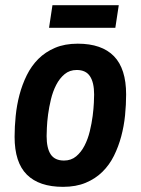

<svg xmlns="http://www.w3.org/2000/svg" viewBox="-20 -706 541 738"><path d="M36.1 -180.2Q36.1 -218.8 40.3 -260.3Q44.4 -301.8 54.9 -341.6Q65.4 -381.3 83 -417Q100.6 -452.6 127.4 -479.5Q154.3 -506.3 191.7 -522.2Q229 -538.1 278.8 -538.1Q371.1 -538.1 418 -490Q464.8 -441.9 464.8 -342.8Q464.8 -304.2 460.7 -262.7Q456.5 -221.2 446 -181.9Q435.5 -142.6 418 -107.2Q400.4 -71.8 373.5 -45.4Q346.7 -19 309.3 -3.4Q272 12.2 222.2 12.2Q130.4 12.2 83.3 -34.7Q36.1 -81.5 36.1 -180.2ZM159.2 -183.1Q159.2 -136.2 175 -112.5Q190.9 -88.9 226.1 -88.9Q253.4 -88.9 272.7 -105Q292 -121.1 304.9 -146.2Q317.9 -171.4 325.2 -201.7Q332.5 -231.9 336.2 -260.3Q339.8 -288.6 340.8 -311Q341.8 -333.5 341.8 -342.8Q341.8 -388.7 325.9 -412.8Q310.1 -437 274.9 -437Q247.6 -437 228.3 -420.9Q209 -404.8 196 -379.6Q183.1 -354.5 175.8 -324.2Q168.5 -293.9 164.8 -265.9Q161.1 -237.8 160.2 -215.1Q159.2 -192.4 159.2 -183.1ZM436.5 -686 423.3 -599.1H168.5L181.6 -686Z"/></svg>

Font: Archivo Narrow
Style: Bold Italic
Weight: 700
Italic angle: -8°
Designer: Hector Gatti
Foundry: Hector Gatti
Version: 1.002; ttfautohint (v0.8)